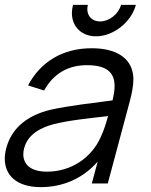

<svg xmlns="http://www.w3.org/2000/svg" viewBox="-43 -753 619 788"><path d="M351.1 -604C422.1 -604 495.6 -661.5 514.7 -733H453.7C443.7 -695.5 405.5 -665 367.5 -665C336.1 -665 315.3 -686.4 315.3 -715.4C315.3 -721 316.1 -726.9 317.7 -733H256.7C253.6 -721.3 252.1 -710 252.1 -699.3C252.1 -644.3 291.3 -604 351.1 -604ZM503.1 -447C493.3 -517 431.5 -555 333 -555C214 -555 123 -499 72.2 -402.5L138 -381.5C177.8 -453.5 239.4 -485.5 313.4 -485.5C392.7 -485.5 427.3 -457.4 427.3 -399.5C427.3 -382.6 424.4 -363.1 418.7 -341C344 -331 239.9 -319.5 162.2 -302C76 -280.5 6.4 -233.5 -17.3 -145C-21.3 -130.1 -23.4 -115.6 -23.4 -101.7C-23.4 -35.6 23 15 124.3 15C216.3 15 297.4 -21 357.8 -89.5L333.8 0H399.3L489.2 -335.5C497.8 -367.5 504.4 -399.4 504.4 -427C504.4 -434 504 -440.7 503.1 -447ZM149.8 -48.5C78.4 -48.5 52.7 -81.8 52.7 -119.7C52.7 -128 53.9 -136.6 56.2 -145C71.8 -203.5 126.3 -229.5 175.9 -243C239.8 -259.5 327.1 -268 400.4 -276.5C393.8 -252 383.5 -217 370.4 -190.5C334.5 -109 252.8 -48.5 149.8 -48.5Z"/></svg>

Font: Manrope
Style: RegularItalic
Weight: 400
Italic angle: -15°
Designer: Mikhail Sharanda
Foundry: Mikhail Sharanda
Version: Version 4.502;hotconv 1.0.109;makeotfexe 2.5.65596